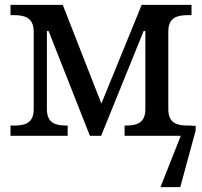

<svg xmlns="http://www.w3.org/2000/svg" viewBox="-20 -556 827 786"><path d="M764 -41V-42H751C707 -42 669 -50 669 -109V-427C669 -486 707 -494 751 -494H764V-536H560L395 -132L237 -536H23V-494H36C80 -494 118 -485 118 -426V-109C118 -50 80 -42 36 -42H23V0H257V-42H254C210 -42 172 -50 172 -109V-429H179L348 0H394L568 -429H575V-109C575 -50 537 -42 493 -42H490V0H720L637 210H718L781 -22V-41Z"/></svg>

Font: Noto Serif Thai
Style: Regular
Weight: 400
Designer: Monotype Design Team
Foundry: Monotype Imaging Inc.
Version: Version 1.901